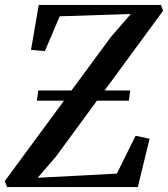

<svg xmlns="http://www.w3.org/2000/svg" viewBox="-32 -763 686 783"><path d="M-3 0 -12.5 -24.5 229 -352.5H118.5L124 -394H259.5L420 -612L501.5 -706L211.5 -696.5L151 -554.5L94.5 -559.5L126 -743H624.5L633 -719L394.5 -394H499L493.5 -352.5H363.5L195.5 -123.5L121.5 -38L444.5 -55L521 -209.5L578 -197L530 0Z"/></svg>

Font: Merriweather 96pt Medium
Style: Italic
Weight: 500
Italic angle: -7.8°
Version: Version 2.101